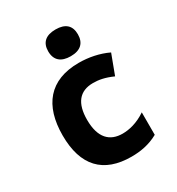

<svg xmlns="http://www.w3.org/2000/svg" viewBox="-185 -889 934 1014"><g transform="rotate(-30 281.5 -381.5)"><path d="M307 -610C368 -610 397 -640 397 -692C397 -745 367 -773 307 -773C247 -773 216 -745 216 -692C216 -637 249 -610 307 -610ZM320 10C374 10 429 1 483 -29V-166C430 -130 379 -119 340 -119C263 -119 213 -165 213 -276C213 -376 254 -429 337 -429C371 -429 407 -423 456 -401L501 -521C447 -547 384 -559 325 -559C146 -559 60 -451 60 -269C60 -84 149 10 320 10Z"/></g></svg>

Font: Noto Sans Mono SemiCondensed ExtraBold
Style: Regular
Weight: 800
Width: 4
Designer: Monotype Design Team
Foundry: Monotype Imaging Inc.
Version: Version 2.014